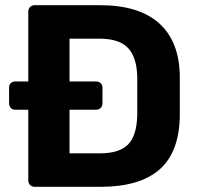

<svg xmlns="http://www.w3.org/2000/svg" viewBox="-20 -720 766 740"><path d="M114 0Q103 0 96 -7Q89 -14 89 -25V-297H39Q28 -297 21.5 -304Q15 -311 15 -322V-382Q15 -393 21.5 -399.5Q28 -406 39 -406H89V-675Q89 -686 96 -693Q103 -700 114 -700H365Q515 -700 593 -630.5Q671 -561 673 -427V-274Q671 -133 594.5 -66.5Q518 0 368 0ZM248 -129H365Q440 -129 473.5 -163Q507 -197 509 -276V-425Q507 -500 473 -535.5Q439 -571 363 -571H248V-406H350Q361 -406 368 -399.5Q375 -393 375 -382V-322Q375 -311 368 -304Q361 -297 350 -297H248Z"/></svg>

Font: Fz Rubik SemBd
Style: Regular
Weight: 600
Designer: Hubert and Fischer
Foundry: Hubert and Fischer
Version: Vit hóa bi FontZin.com